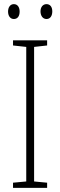

<svg xmlns="http://www.w3.org/2000/svg" viewBox="-20 -975 291 929"><path d="M19 -919C19 -899 29 -883 47 -883C65 -883 75 -897 75 -919C75 -940 65 -955 47 -955C29 -955 19 -939 19 -919ZM176 -920C176 -899 187 -883 205 -883C223 -883 233 -898 233 -920C233 -941 223 -955 205 -955C187 -955 176 -940 176 -920ZM208 -66V-91L145 -97V-748L208 -755V-780H43V-755L107 -748V-97L43 -91V-66Z"/></svg>

Font: Noto Sans Malayalam UI Condensed ExtraLight
Style: Regular
Weight: 200
Width: 3
Designer: Jelle Bosma - Monotype Design Team
Foundry: Monotype Imaging Inc.
Version: Version 2.104